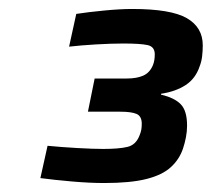

<svg xmlns="http://www.w3.org/2000/svg" viewBox="-20 -823 472 428"><path d="M212 -415Q180 -415 140 -418.5Q100 -422 70 -426L86 -498Q117 -495 152.5 -493Q188 -491 210 -491Q245 -491 264 -495.5Q283 -500 291 -521Q294 -528 295 -534Q296 -540 296 -547Q296 -564 284.5 -569Q273 -574 248 -574H176L191 -648H263Q285 -648 299.5 -654.5Q314 -661 321 -678Q323 -683 324 -689Q325 -695 325 -702Q325 -719 309 -722.5Q293 -726 255 -726Q228 -726 194 -724Q160 -722 134 -719L150 -792Q176 -796 212 -799.5Q248 -803 275 -803Q361 -803 396.5 -782.5Q432 -762 432 -722Q432 -709 430.5 -697Q429 -685 425 -675Q416 -648 394 -633.5Q372 -619 339 -614V-612Q369 -605 383 -590.5Q397 -576 397 -543Q397 -530 394.5 -517Q392 -504 388 -492Q380 -468 361 -450.5Q342 -433 306.5 -424Q271 -415 212 -415Z"/></svg>

Font: Saira SemiExpanded
Style: Bold Italic
Weight: 700
Width: 6
Italic angle: -12°
Designer: Hector Gatti with collaboration of the Omnibus-Type team
Foundry: Omnibus-Type
Version: Version 1.101